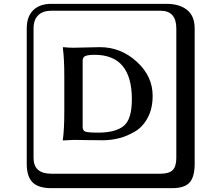

<svg xmlns="http://www.w3.org/2000/svg" viewBox="-20 -774 1140 1006"><path d="M413.1 -108.9Q413.1 -89.8 427 -84.5Q440.9 -79.1 495.1 -79.1Q584 -79.1 627.4 -113.5Q670.9 -147.9 670.9 -253.9Q670.9 -486.8 476.1 -486.8Q443.8 -486.8 428.5 -481Q413.1 -475.1 413.1 -457ZM365.2 -523.9Q393.1 -523.9 435.1 -525.4Q477.1 -526.9 503.9 -526.9Q612.8 -526.9 696.3 -450.9Q779.8 -375 779.8 -272Q779.8 -206.1 754.4 -158Q729 -109.9 688 -85.4Q647 -61 604.5 -50Q562 -39.1 518.1 -39.1Q477.1 -39.1 435.1 -40Q393.1 -41 365.2 -41L310.1 -38.1L309.1 -41Q316.9 -94.2 316.9 -190.9V-374Q316.9 -468.3 309.1 -523.9L311 -526.9Q339.4 -523.9 365.2 -523.9ZM249 -717.8Q204.1 -717.8 179.9 -693.8Q155.8 -669.9 155.8 -625V53.2Q155.8 136.2 249 136.2H820.8Q865.7 136.2 884.8 117.2Q903.8 98.1 903.8 53.2V-625Q903.8 -717.8 820.8 -717.8ZM1000 84Q1000 152.8 973.4 182.4Q946.8 211.9 880.9 211.9H249Q181.2 211.9 150.6 181.4Q120.1 150.9 120.1 84V-625Q120.1 -687 154.1 -720.5Q188 -753.9 249 -753.9H851.1Q920.9 -753.9 960.4 -721.9Q1000 -689.9 1000 -625Z"/></svg>

Font: Linux Biolinum Keyboard O
Style: Regular
Weight: 700
Designer: Philipp H. Poll
Foundry: Philipp H. Poll
Version: Version 0.6.1